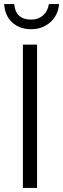

<svg xmlns="http://www.w3.org/2000/svg" viewBox="-73 -918 308 938"><path d="M38.9 -700H108.1V0H38.9ZM215.7 -898Q210.6 -842.9 172.5 -809.1Q134.3 -775.3 79.3 -775.3Q22.7 -775.3 -13.4 -808.6Q-49.5 -841.9 -52.5 -898H-3.5Q2.5 -822.2 80.3 -822.2Q113.6 -822.2 137.1 -842.7Q160.6 -863.1 165.7 -898Z"/></svg>

Font: Myanmar KatKuu
Style: Regular
Weight: 400
Designer: Khon Soe Zaw Thu
Foundry: MPUA
Version: Version 1.00 September 13, 2016, initial release